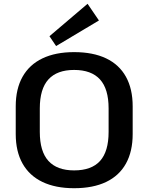

<svg xmlns="http://www.w3.org/2000/svg" viewBox="-20 -984 783 1013"><path d="M371 9Q273 9 204 -24Q135 -57 99 -121Q63 -185 63 -277V-423Q63 -515 99 -579Q135 -643 204 -676Q273 -709 371 -709Q471 -709 540 -676Q609 -643 644.5 -579Q680 -515 680 -423V-277Q680 -185 644.5 -121Q609 -57 540 -24Q471 9 371 9ZM371 -85Q463 -85 508 -135Q553 -185 553 -288V-412Q553 -515 507.5 -565Q462 -615 371 -615Q281 -615 235.5 -565Q190 -515 190 -412V-288Q190 -185 235.5 -135Q281 -85 371 -85ZM502 -876 276 -741 241 -793 442 -964Z"/></svg>

Font: Pathway Extreme 12pt SemiBold
Style: Regular
Weight: 600
Version: Version 1.001;gftools[0.9.26]